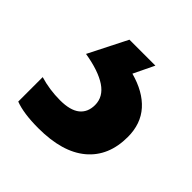

<svg xmlns="http://www.w3.org/2000/svg" viewBox="-119 -62 363 363"><g transform="rotate(45 63.0 120.0)"><path d="M28.3 240.2Q-11.2 240.2 -34.2 231.4V166Q-8.3 173.8 20 173.8Q46.9 173.8 60.1 163.3Q73.2 152.8 73.2 133.3Q73.2 111.3 52.5 97.4Q31.7 83.5 -7.3 77.1L31.7 0H101.1L81.1 41.5Q119.1 51.8 139.4 74.5Q159.7 97.2 159.7 132.3Q159.7 183.6 126 211.9Q92.3 240.2 28.3 240.2Z"/></g></svg>

Font: Open Sans
Style: Regular
Weight: 600
Width: 3
Foundry: Ascender Corporation
Version: Version 1.000